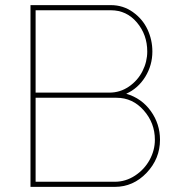

<svg xmlns="http://www.w3.org/2000/svg" viewBox="-20 -730 695 750"><path d="M428.2 0H99.1V-710H413.1Q460.9 -710 499 -682.9Q537.1 -655.8 556.2 -615Q575.2 -574.2 575.2 -528.8Q575.2 -475.1 547.4 -429.9Q519.5 -384.8 473.1 -363.8Q533.2 -346.2 569.1 -296.1Q605 -246.1 605 -184.1Q605 -109.9 552.7 -54.9Q500.5 0 428.2 0ZM119.1 -689.9V-368.2H407.2Q449.2 -368.2 483.6 -391.8Q518.1 -415.5 536.6 -452.1Q555.2 -488.8 555.2 -528.8Q555.2 -594.2 514.9 -642.1Q474.6 -689.9 413.1 -689.9ZM435.1 -348.1H119.1V-20H428.2Q470.7 -20 507.3 -43.9Q543.9 -67.9 564.5 -105.5Q585 -143.1 585 -184.1Q585 -249.5 541.5 -298.8Q498 -348.1 435.1 -348.1Z"/></svg>

Font: Rawline Thin
Style: Regular
Weight: 250
Designer: Matt McInerney, Pablo Impallari, Rodrigo Fuenzalida
Foundry: Matt McInerney, Pablo Impallari, Rodrigo Fuenzalida
Version: Version 4.020;PS 004.020;hotconv 1.0.88;makeotf.lib2.5.64775